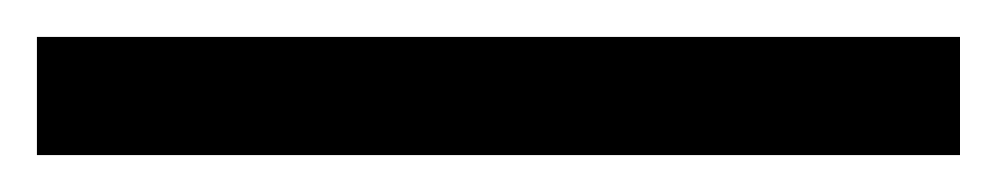

<svg xmlns="http://www.w3.org/2000/svg" viewBox="-24 101 540 104"><path d="M-4 185V121H496V185Z"/></svg>

Font: Ubuntu Sans
Style: Regular
Weight: 400
Designer: Dalton Maag Ltd
Foundry: Dalton Maag Ltd
Version: Version 1.006; ttfautohint (v1.8.4.7-5d5b)